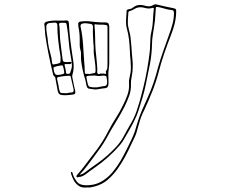

<svg xmlns="http://www.w3.org/2000/svg" viewBox="-20 -825 1040 884"><path d="M381 38Q358 41 343 31Q328 21 319.5 5Q311 -11 307 -26Q307 -28 306.5 -30Q306 -32 309 -33Q312 -34 312.5 -32Q313 -30 314 -28Q319 -9 329 4Q337 18 349 23Q361 28 375 28Q413 29 443 13Q473 -3 497 -31Q526 -66 546.5 -105Q567 -144 586 -184Q595 -203 601.5 -222.5Q608 -242 613 -261Q622 -290 634 -318Q646 -346 659 -374Q675 -409 687 -444.5Q699 -480 708 -516Q719 -555 732.5 -592.5Q746 -630 759 -667Q768 -691 774.5 -715.5Q781 -740 781 -766Q781 -778 770 -779Q755 -780 740.5 -784.5Q726 -789 711 -792Q701 -794 699 -792.5Q697 -791 697 -781Q697 -774 696 -767Q695 -760 695 -752Q694 -729 690 -706Q686 -683 683 -660Q680 -642 680 -624Q679 -575 670 -528.5Q661 -482 651 -435Q645 -405 636.5 -377Q628 -349 619 -320Q610 -292 597 -266.5Q584 -241 569 -215Q560 -201 552 -186Q544 -171 533 -158Q507 -128 478 -102Q449 -76 416 -53Q406 -46 395.5 -38.5Q385 -31 375 -23Q368 -18 359.5 -14Q351 -10 342 -10Q340 -9 337.5 -8.5Q335 -8 333 -10Q331 -14 332.5 -16.5Q334 -19 336 -21Q344 -30 351 -38.5Q358 -47 365 -56Q397 -97 427 -137.5Q457 -178 480 -224Q495 -253 513 -281Q531 -309 545 -338Q558 -363 567 -388.5Q576 -414 574 -442Q573 -454 576 -466Q579 -478 581 -490Q583 -504 582.5 -519Q582 -534 581 -548Q580 -559 579 -570Q578 -581 578 -591Q577 -617 574 -643Q571 -669 564 -694Q559 -714 560.5 -734.5Q562 -755 563 -775Q563 -780 570 -782Q576 -783 582 -784.5Q588 -786 592 -790Q606 -801 620.5 -802Q635 -803 650 -798Q671 -792 688 -803Q693 -806 698 -805Q703 -804 707 -803Q724 -799 741 -795Q758 -791 775 -788Q787 -786 789.5 -782.5Q792 -779 791 -766Q790 -739 783.5 -713.5Q777 -688 767 -663Q751 -622 736.5 -580Q722 -538 711 -495Q699 -449 681.5 -405Q664 -361 644 -318Q631 -293 623 -265.5Q615 -238 607 -210Q603 -199 597.5 -188Q592 -177 587 -166Q573 -135 557 -105Q541 -75 521 -47Q501 -19 475.5 3Q450 25 414 34Q406 36 397.5 37.5Q389 39 381 38ZM346 -20Q354 -22 359 -24Q364 -26 368 -29Q394 -49 421.5 -68Q449 -87 474 -109Q494 -127 513 -147Q532 -167 546 -191Q554 -205 561.5 -219.5Q569 -234 577 -247Q597 -279 609 -314Q621 -349 630 -384Q641 -424 649.5 -464.5Q658 -505 664 -546Q666 -563 668.5 -580Q671 -597 671 -613Q672 -630 672.5 -646.5Q673 -663 677 -679Q683 -704 684 -730Q685 -756 688 -781Q690 -792 680 -788Q670 -785 660.5 -786Q651 -787 641 -790Q619 -795 601 -785Q589 -777 577 -774Q571 -772 571 -767Q570 -753 569 -738.5Q568 -724 569 -710Q572 -693 576.5 -676.5Q581 -660 582 -643Q584 -627 585 -611.5Q586 -596 587 -580Q588 -564 590 -548Q592 -532 591 -515Q591 -494 586.5 -473.5Q582 -453 583 -432Q583 -406 574 -382Q565 -358 554 -335Q535 -298 513 -262.5Q491 -227 471 -190Q459 -168 444 -146.5Q429 -125 413 -104Q397 -83 381.5 -62Q366 -41 346 -20ZM250 -730Q261 -730 270 -730Q279 -730 286 -731Q296 -731 297 -720Q299 -677 304.5 -633.5Q310 -590 317 -546Q323 -511 313 -479Q312 -474 313 -469Q314 -464 315 -459Q317 -446 320 -433.5Q323 -421 326 -408Q328 -397 325 -393.5Q322 -390 311 -389Q301 -388 290.5 -387Q280 -386 269 -387Q250 -387 246 -405Q243 -420 240.5 -435Q238 -450 235 -465Q235 -470 233 -471Q226 -475 224.5 -482.5Q223 -490 221 -497Q211 -539 202.5 -581.5Q194 -624 188 -667Q187 -678 186.5 -689.5Q186 -701 184 -712Q183 -721 194 -725Q209 -729 223.5 -730Q238 -731 250 -730ZM430 -414Q420 -412 410 -414Q400 -416 389 -417Q383 -418 380 -426Q377 -434 376 -442Q375 -450 373 -457Q366 -478 361.5 -499Q357 -520 354 -542Q353 -549 353 -556Q353 -563 353 -570Q353 -576 353 -581.5Q353 -587 351 -592Q347 -605 347 -617.5Q347 -630 347 -643Q347 -674 341 -702Q340 -705 340.5 -707.5Q341 -710 340 -713Q339 -725 353 -726Q376 -729 398.5 -726Q421 -723 444 -722H463Q474 -722 478 -718Q482 -714 483 -703V-537Q483 -521 480.5 -505.5Q478 -490 479 -474Q479 -464 479.5 -454.5Q480 -445 479 -434Q477 -420 464 -419Q456 -418 447 -417Q438 -416 430 -414ZM259 -552Q259 -557 259 -561Q259 -565 258 -569Q255 -587 252.5 -604.5Q250 -622 248 -640Q246 -657 245 -674.5Q244 -692 244 -709Q244 -721 232 -721Q226 -720 219.5 -720Q213 -720 207 -719Q193 -716 193 -702Q193 -683 196.5 -665Q200 -647 201 -629Q204 -605 211 -582Q218 -559 220 -535Q222 -525 230 -529Q233 -530 236 -530Q239 -530 242 -531Q255 -534 257 -536.5Q259 -539 259 -552ZM255 -685Q255 -650 260 -615.5Q265 -581 269 -546Q270 -542 276 -540Q283 -539 289 -539Q295 -539 302 -540Q304 -540 306.5 -540Q309 -540 309 -536Q309 -532 303 -530H284Q275 -532 278 -522Q280 -515 281.5 -507.5Q283 -500 284 -492Q284 -484 291 -485Q295 -485 298.5 -485.5Q302 -486 303 -490Q305 -498 308 -505.5Q311 -513 311 -522Q311 -534 309 -546Q307 -558 305 -570Q299 -602 296.5 -634.5Q294 -667 289 -698Q287 -715 284.5 -718Q282 -721 265 -720H260Q251 -720 252 -711Q254 -705 254 -698.5Q254 -692 255 -685ZM385 -485Q387 -485 390 -484.5Q393 -484 395 -485Q399 -485 405 -487Q416 -488 418 -490Q420 -492 420 -502Q420 -521 417 -540Q414 -559 412 -578Q411 -589 411.5 -601Q412 -613 410 -624Q409 -643 408 -662Q407 -681 408 -700Q408 -714 397 -715Q388 -716 379.5 -717.5Q371 -719 362 -717Q348 -714 351 -702Q360 -661 362.5 -619Q365 -577 368 -536Q369 -527 369.5 -518Q370 -509 370 -500Q370 -488 372 -486Q374 -484 385 -485ZM430 -486Q433 -482 438.5 -485Q444 -488 449 -486H452Q457 -487 464 -485Q471 -483 467 -496Q467 -497 467.5 -497Q468 -497 468 -497Q474 -506 474.5 -515.5Q475 -525 475 -535V-701Q475 -709 467 -710Q455 -712 443 -711.5Q431 -711 420 -713Q415 -715 415 -708Q418 -680 418 -652.5Q418 -625 420 -597Q422 -574 424.5 -551.5Q427 -529 428 -506Q428 -501 427.5 -495.5Q427 -490 430 -486ZM247 -480Q252 -480 259.5 -481.5Q267 -483 270 -484Q276 -486 276 -491Q275 -496 274.5 -500.5Q274 -505 273 -509Q270 -522 267.5 -523.5Q265 -525 252 -522Q250 -521 245 -521Q229 -517 227 -514Q225 -511 229 -495Q233 -478 247 -480ZM418 -423Q426 -422 433.5 -424Q441 -426 448 -427Q465 -428 469.5 -432.5Q474 -437 473 -454Q473 -458 472 -461Q471 -464 471 -467Q471 -473 468 -474.5Q465 -476 460 -477Q451 -477 442 -475.5Q433 -474 425 -476Q416 -478 407 -477Q398 -476 389 -476Q386 -476 381.5 -475Q377 -474 378 -467Q380 -459 381.5 -450Q383 -441 386 -433Q389 -425 396 -425Q401 -424 407 -423Q413 -422 418 -423ZM281 -396Q287 -395 293.5 -397Q300 -399 307 -399Q321 -398 319 -413Q316 -427 312.5 -441.5Q309 -456 306 -470Q305 -478 297 -476Q286 -476 274 -474.5Q262 -473 251 -471Q241 -470 243 -460Q245 -450 247.5 -440Q250 -430 251 -419Q255 -400 259 -398Q263 -396 281 -396Z"/></svg>

Font: Rock 3D
Style: Regular
Weight: 400
Version: Version 1.000